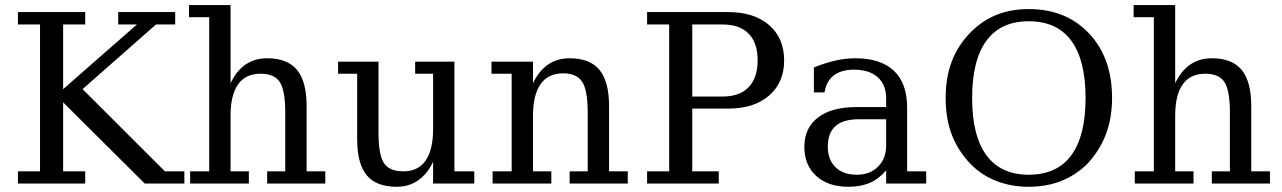

<svg xmlns="http://www.w3.org/2000/svg" viewBox="-20 -714 4986 747"><path d="M49.8 0V-47.4H135.7V-618.7H49.8V-667H311.5V-618.7H225.6V-367.2L512.7 -618.7H439.9V-667H661.6V-618.7H586.9L301.3 -367.2L621.6 -47.4H697.3V0H543L225.6 -315.9V-47.4H311.5V0Z M719.7 0V-47.4H793.9V-647H715.3V-694.3H877V-390.1Q899.9 -438.5 935.5 -462.9Q971.2 -487.3 1019.5 -487.3Q1098.1 -487.3 1135.5 -442.1Q1172.9 -397 1172.9 -301.3V-47.4H1245.6V0H1019.5V-47.4H1089.8V-275.9Q1089.8 -362.8 1068.4 -395Q1046.9 -427.2 994.1 -427.2Q935.5 -427.2 906.2 -385.7Q877 -344.2 877 -264.2V-47.4H948.2V0Z M1595.2 -474.1H1748V-47.4H1825.2V0H1665V-84.5Q1642.6 -37.1 1606.7 -12.2Q1570.8 12.7 1523.9 12.7Q1443.8 12.7 1406.7 -32.2Q1369.6 -77.1 1369.6 -172.9V-427.2H1295.4V-474.1H1452.6V-198.7Q1452.6 -111.3 1473.9 -79.3Q1495.1 -47.4 1549.8 -47.4Q1606.9 -47.4 1636 -89.4Q1665 -131.3 1665 -211.4V-427.2H1595.2Z M1896.5 0V-47.4H1970.7V-427.2H1892.1V-474.1H2053.7V-390.1Q2076.7 -438.5 2112.3 -462.9Q2147.9 -487.3 2196.3 -487.3Q2274.9 -487.3 2312.3 -442.1Q2349.6 -397 2349.6 -301.3V-47.4H2422.4V0H2196.3V-47.4H2266.6V-275.9Q2266.6 -362.8 2245.1 -395.8Q2223.6 -428.7 2170.9 -428.7Q2112.3 -428.7 2083 -386.5Q2053.7 -344.2 2053.7 -264.2V-47.4H2125V0Z M2673.3 -338.4H2792Q2857.9 -338.4 2892.8 -375Q2927.7 -411.6 2927.7 -478.5Q2927.7 -547.4 2892.8 -583Q2857.9 -618.7 2792 -618.7H2673.3ZM2497.6 0V-47.4H2583.5V-618.7H2497.6V-667H2813.5Q2913.6 -667 2972.2 -616.5Q3030.8 -565.9 3030.8 -478.5Q3030.8 -393.1 2972.2 -342.3Q2913.6 -291.5 2813.5 -291.5H2673.3V-47.4H2776.4V0Z M3427.7 -148.4V-250H3320.8Q3260.7 -250 3230.7 -223.6Q3200.7 -197.3 3200.7 -143.1Q3200.7 -92.8 3230.7 -63.5Q3260.7 -34.2 3313.5 -34.2Q3364.7 -34.2 3396.2 -65.7Q3427.7 -97.2 3427.7 -148.4ZM3509.3 -295.9V-47.4H3583.5V0H3427.7V-51.3Q3400.4 -18.6 3364.7 -2.9Q3329.1 12.7 3280.8 12.7Q3202.1 12.7 3155.8 -29.3Q3109.4 -71.3 3109.4 -143.1Q3109.4 -215.8 3162.1 -256.6Q3214.8 -297.4 3312 -297.4H3427.7V-330.1Q3427.7 -384.3 3394.8 -413.6Q3361.8 -442.9 3302.2 -442.9Q3253.4 -442.9 3224.1 -420.7Q3194.8 -398.4 3188 -354.5H3146.5V-451.7Q3189 -468.8 3229 -478Q3269 -487.3 3307.6 -487.3Q3406.2 -487.3 3457.8 -438.7Q3509.3 -390.1 3509.3 -295.9Z M3982.4 -34.2Q4092.3 -34.2 4147.9 -109.9Q4203.6 -185.5 4203.6 -333Q4203.6 -480 4147.9 -555.7Q4092.3 -631.3 3982.4 -631.3Q3873.5 -631.3 3817.9 -555.7Q3762.2 -480 3762.2 -333Q3762.2 -185.5 3817.9 -109.9Q3873.5 -34.2 3982.4 -34.2ZM3982.4 12.7Q3915 12.7 3857.9 -9.3Q3800.8 -31.2 3757.8 -74.2Q3708 -125.5 3683.6 -188.5Q3659.2 -251.5 3659.2 -333Q3659.2 -413.1 3683.6 -476.6Q3708 -540 3757.8 -589.8Q3802.2 -634.3 3857.9 -656.5Q3913.6 -678.7 3982.4 -678.7Q4127.9 -678.7 4217.3 -583.7Q4306.6 -488.8 4306.6 -333Q4306.6 -252.9 4281.5 -188.7Q4256.3 -124.5 4208 -74.2Q4163.6 -31.2 4107.2 -9.3Q4050.8 12.7 3982.4 12.7Z M4395 0V-47.4H4469.2V-647H4390.6V-694.3H4552.2V-390.1Q4575.2 -438.5 4610.8 -462.9Q4646.5 -487.3 4694.8 -487.3Q4773.4 -487.3 4810.8 -442.1Q4848.1 -397 4848.1 -301.3V-47.4H4920.9V0H4694.8V-47.4H4765.1V-275.9Q4765.1 -362.8 4743.7 -395Q4722.2 -427.2 4669.4 -427.2Q4610.8 -427.2 4581.5 -385.7Q4552.2 -344.2 4552.2 -264.2V-47.4H4623.5V0Z"/></svg>

Font: KhunPaOh
Style: Regular
Weight: 400
Designer: Khon Soe Zaw Thu
Version: Version 1.00 July 11, 2016, initial release